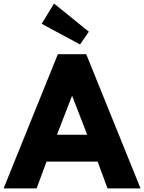

<svg xmlns="http://www.w3.org/2000/svg" viewBox="-46 -1053 805 1073"><path d="M-25.9 0H158.6L214.1 -150H499.5L555 0H739.5L435.9 -750H277.3ZM186.8 -920 401.4 -804.5 450.5 -875.9 255.9 -1033.2ZM356.8 -518.2 441.4 -300H272.3Z"/></svg>

Font: Spartan MB ExtBd
Style: Regular
Weight: 800
Designer: Matt Bailey, Mirko Velimirovic
Foundry: Matt Bailey
Version: Version 1.005